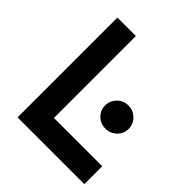

<svg xmlns="http://www.w3.org/2000/svg" viewBox="-193 -826 952 952"><g transform="rotate(45 283.0 -350.0)"><path d="M83 0V-700H212.5V-125.5H551V0ZM430 -268.5Q395 -268.5 371.5 -292.2Q348 -316 348 -349Q348 -382 371.5 -406.2Q395 -430.5 430 -430.5Q465 -430.5 489 -406.2Q513 -382 513 -349Q513 -316 489 -292.2Q465 -268.5 430 -268.5Z"/></g></svg>

Font: Overpass
Style: Bold
Weight: 700
Designer: Delve Withrington, Dave Bailey, Thomas Jockin
Foundry: Delve Fonts LLC
Version: Version 4.000; ttfautohint (v1.8.3)